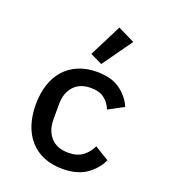

<svg xmlns="http://www.w3.org/2000/svg" viewBox="-144 -890 888 1006"><g transform="rotate(20 300.0 -387.0)"><path d="M324 -574 257 -606 348 -786 442 -740ZM319 12Q261 12 215.5 -7Q170 -26 138.5 -61Q107 -96 90.5 -146Q74 -196 74 -258Q74 -320 90.5 -370Q107 -420 138.5 -455Q170 -490 215.5 -509Q261 -528 318 -528Q398 -528 446.5 -494Q495 -460 519 -406L434 -360Q420 -396 391.5 -417Q363 -438 318 -438Q256 -438 222 -400.5Q188 -363 188 -301V-215Q188 -154 222 -116Q256 -78 320 -78Q368 -78 398.5 -100Q429 -122 447 -160L527 -111Q502 -57 451 -22.5Q400 12 319 12Z"/></g></svg>

Font: IBM Plex Mono Medium
Style: Regular
Weight: 500
Monospace: yes
Designer: Mike Abbink, Paul van der Laan, Pieter van Rosmalen
Foundry: Bold Monday
Version: Version 2.3